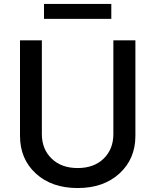

<svg xmlns="http://www.w3.org/2000/svg" viewBox="-20 -929 777 961"><path d="M547.4 -727.1H657.7V-249Q657.7 -133.8 578.1 -60.8Q498.5 12.2 368.7 12.2Q238.8 12.2 159.4 -60.5Q80.1 -133.3 80.1 -249V-727.1H189.5V-257.8Q189.5 -182.6 238.3 -135.3Q287.1 -87.9 368.7 -87.9Q450.7 -87.9 499 -135.3Q547.4 -182.6 547.4 -257.8ZM537.1 -909.2V-834.5H200.2V-909.2Z"/></svg>

Font: Karasuma Gothic
Style: Regular
Weight: 500
Designer: Rasmus Andersson / Ryoko Nishizuka
Foundry: Genbu
Version: Version 1.00